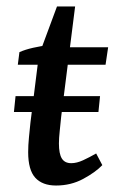

<svg xmlns="http://www.w3.org/2000/svg" viewBox="-20 -564 373 593"><path d="M28 -267H289L284 -218H23ZM153 9Q111 9 89 -15Q67 -39 67 -94Q67 -115 69.5 -140.5Q72 -166 74 -185L100 -393L156 -544H212L169 -204Q167 -183 164.5 -160Q162 -137 162 -121Q162 -89 171 -74.5Q180 -60 200 -60Q217 -60 236.5 -69Q256 -78 277 -90L296 -54Q275 -32 237 -11.5Q199 9 153 9ZM35 -364 40 -403Q58 -411 82.5 -416.5Q107 -422 132 -425L165 -418H314L306 -364Z"/></svg>

Font: Rasa Medium
Style: Italic
Weight: 500
Italic angle: -7.10001°
Designer: Anna Giedrys (Yrsa+Rasa design), David Brezina (Yrsa art-direction, Rasa art-direction, design)
Foundry: Rosetta Type Foundry
Version: Version 2.004